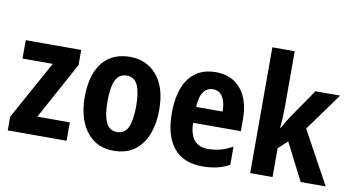

<svg xmlns="http://www.w3.org/2000/svg" viewBox="-75 -946 2093 1142"><g transform="rotate(10 971.0 -375.0)"><path d="M377 0H22V-83L217 -436H34V-547H369V-456L181 -111H377Z M888 -275Q888 -194 863.5 -129.5Q839 -65 789 -27.5Q739 10 662 10Q589 10 539 -27Q489 -64 463.5 -128.5Q438 -193 438 -275Q438 -360 462.5 -423Q487 -486 537.5 -521.5Q588 -557 664 -557Q764 -557 826 -484Q888 -411 888 -275ZM576 -273Q576 -189 596.5 -146Q617 -103 663 -103Q709 -103 729 -146Q749 -189 749 -275Q749 -359 729 -401.5Q709 -444 663 -444Q617 -444 596.5 -402Q576 -360 576 -273Z M1181 -556Q1279 -556 1333.5 -490Q1388 -424 1388 -309V-236H1100Q1102 -98 1213 -98Q1253 -98 1288 -107.5Q1323 -117 1361 -138V-28Q1293 10 1199 10Q1082 10 1023.5 -63Q965 -136 965 -270Q965 -409 1021 -482.5Q1077 -556 1181 -556ZM1183 -453Q1147 -453 1125.5 -424Q1104 -395 1101 -332H1261Q1261 -387 1241 -420Q1221 -453 1183 -453Z M1621 -426Q1621 -393 1619.5 -360.5Q1618 -328 1615 -296H1618Q1629 -317 1641 -337Q1653 -357 1664 -373L1784 -547H1933L1768 -319L1942 0H1791L1676 -225L1621 -174V0H1486V-760H1621Z"/></g></svg>

Font: Noto Sans Arabic Cond
Style: Bold
Weight: 700
Width: 3
Designer: Monotype Design Team, Nadine Chahine, Nizar Qandah and Khaled Hosny
Foundry: Monotype Imaging Inc.
Version: Version 2.012; ttfautohint (v1.8.4.7-5d5b)